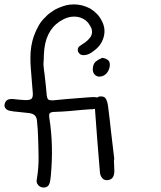

<svg xmlns="http://www.w3.org/2000/svg" viewBox="-20 -840 721 860"><path d="M395.5 -530.3Q396.5 -554.7 409.7 -564.9Q422.9 -575.2 438.5 -581.1Q455.1 -578.1 464.4 -570.3Q473.6 -562.5 471.7 -543.9Q468.8 -524.4 457.5 -511.7Q446.3 -499 429.7 -497.1Q417 -495.1 406.2 -503.9Q395.5 -512.7 395.5 -530.3ZM490.2 -125Q490.2 -111.3 491.2 -99.1Q492.2 -86.9 492.2 -73.2Q492.2 -56.6 485.4 -45.9Q478.5 -35.2 462.9 -33.2Q448.2 -31.2 439 -41Q429.7 -50.8 427.7 -66.4Q421.9 -138.7 416 -209.5Q410.2 -280.3 405.3 -352.5Q401.4 -351.6 398.4 -351.6Q395.5 -351.6 391.6 -350.6H384.8L346.7 -347.7Q317.4 -344.7 287.6 -342.3Q257.8 -339.8 226.6 -338.9Q209 -338.9 203.1 -333Q198.2 -327.1 201.2 -310.5Q210.9 -248 212.4 -184.6Q213.9 -121.1 208 -57.6V-55.7L205.1 -32.2Q203.1 -18.6 198.2 -10.7Q190.4 0 175.8 0H172.9Q158.2 -2 151.4 -10.7Q140.6 -21.5 145.5 -41Q153.3 -87.9 152.8 -135.7Q152.3 -183.6 150.4 -230.5Q150.4 -235.4 149.9 -240.2Q149.4 -245.1 149.4 -250V-252.9V-254.9Q147.5 -284.2 145.5 -300.3Q143.6 -316.4 135.7 -323.2Q127.9 -331.1 110.4 -333.5Q92.8 -335.9 60.5 -338.9Q50.8 -339.8 41.5 -340.8Q32.2 -341.8 23.4 -343.8Q10.7 -346.7 4.4 -355Q-2 -363.3 1 -374Q5.9 -396.5 31.2 -396.5H37.1Q56.6 -394.5 70.8 -393.1Q85 -391.6 95.7 -391.6Q114.3 -391.6 121.1 -397.5Q127.9 -404.3 127 -422.4Q126 -440.4 123 -470.7Q123 -478.5 122.1 -482.4Q120.1 -506.8 118.2 -531.2Q116.2 -555.7 116.2 -580.1Q116.2 -608.4 120.1 -632.3Q124 -656.2 131.8 -678.7Q140.6 -703.1 153.3 -725.6Q167 -749 184.6 -764.6Q193.4 -774.4 203.6 -781.7Q213.9 -789.1 224.6 -795.9Q248 -808.6 276.4 -816.4Q292 -820.3 311.5 -820.3Q348.6 -820.3 383.8 -801.8Q418.9 -780.3 434.6 -749Q455.1 -712.9 444.3 -673.8Q433.6 -634.8 397.5 -610.4Q382.8 -598.6 368.2 -594.7Q358.4 -592.8 354.5 -592.8Q337.9 -592.8 330.1 -607.4Q326.2 -619.1 331.1 -627Q335 -633.8 345.7 -639.6Q380.9 -661.1 389.6 -682.6Q397.5 -705.1 381.8 -727.5Q371.1 -746.1 352.5 -755.9Q334 -765.6 312.5 -765.6Q288.1 -765.6 264.6 -753.9Q190.4 -716.8 178.7 -622.1Q175.8 -594.7 175.8 -569.3Q174.8 -563.5 174.8 -558.6Q174.8 -553.7 174.8 -548.8Q175.8 -538.1 176.8 -527.8Q177.7 -517.6 179.7 -506.8Q182.6 -481.4 185.1 -458.5Q187.5 -435.5 189.5 -412.1Q191.4 -398.4 196.3 -394.5Q201.2 -390.6 210.9 -390.6H217.8Q249 -393.6 280.3 -396.5Q311.5 -399.4 342.8 -401.4Q352.5 -402.3 361.3 -402.8Q370.1 -403.3 379.9 -404.3H383.8Q387.7 -404.3 391.1 -404.8Q394.5 -405.3 398.4 -405.3Q403.3 -405.3 407.2 -404.8Q411.1 -404.3 415 -403.3Q421.9 -408.2 429.7 -408.2Q449.2 -409.2 455.6 -395.5Q461.9 -381.8 463.9 -365.2Q471.7 -304.7 478 -245.1Q484.4 -185.5 492.2 -125Z"/></svg>

Font: Scriphy
Style: Regular
Weight: 400
Designer: Ala M. Lockhart
Foundry: Ala M. Lockhart
Version: Version 1.0 2021